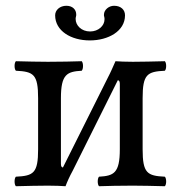

<svg xmlns="http://www.w3.org/2000/svg" viewBox="-20 -643 626 665"><path d="M198 -63C195 -63 191 -65 191 -75V-303C191 -386 212 -395 263 -398C269 -404 269 -425 263 -431C240 -430 183 -429 146 -429C113 -429 73 -430 35 -431C29 -425 29 -404 35 -398C96 -395 112 -386 112 -303V-126C112 -43 96 -34 35 -31C29 -25 29 -4 35 2C74 1 114 0 146 0C169 0 196 1 207 2C212 -12 221 -32 232 -52L388 -365C391 -365 395 -363 395 -353V-126C395 -43 374 -34 323 -31C317 -25 317 -4 323 2C346 1 400 0 440 0C471 0 512 1 551 2C557 -4 557 -25 551 -31C490 -34 474 -43 474 -126V-303C474 -386 490 -395 551 -398C557 -404 557 -425 551 -431C511 -430 471 -429 440 -429C418 -429 390 -430 380 -431C372 -413 363 -392 354 -375ZM413 -590C413 -609 399 -623 375 -623C357 -623 340 -609 340 -592C340 -589 340 -587 341 -585C342 -582 342 -579 342 -576C342 -554 321 -534 292 -534C262 -534 242 -555 242 -577C242 -579 242 -582 243 -585C244 -588 244 -590 244 -593C244 -609 232 -623 210 -623C187 -623 171 -608 171 -590C171 -536 226 -503 291 -503C355 -503 413 -535 413 -590Z"/></svg>

Font: Libertinus Math
Style: Regular
Weight: 400
Designer: Philipp H. Poll, Khaled Hosny
Foundry: Caleb Maclennan
Version: Version 7.050;RELEASE